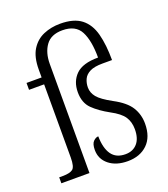

<svg xmlns="http://www.w3.org/2000/svg" viewBox="-140 -859 850 969"><g transform="rotate(-20 285.0 -374.5)"><path d="M380 10Q318 10 280 -20.5Q242 -51 242 -100Q242 -133 255.5 -146Q269 -159 282 -159Q283 -95 307 -61Q331 -27 381 -27Q421 -27 444.5 -53.5Q468 -80 468 -130Q468 -169 449.5 -197Q431 -225 380 -252Q327 -281 294 -313.5Q261 -346 261 -403Q261 -461 297.5 -497Q334 -533 417 -533Q417 -624 391 -674Q365 -724 294 -724Q233 -724 205 -685Q177 -646 177 -586V0H26V-32H46Q83 -32 99 -44Q115 -56 115 -106V-499H34V-536H115V-578Q115 -645 139.5 -684.5Q164 -724 205 -741.5Q246 -759 295 -759Q368 -759 408 -728Q448 -697 463.5 -638Q479 -579 479 -497H428Q384 -497 360 -485Q336 -473 326.5 -452.5Q317 -432 317 -408Q317 -380 336.5 -356Q356 -332 413 -301Q477 -267 501.5 -227.5Q526 -188 526 -139Q526 -67 486 -28.5Q446 10 380 10Z"/></g></svg>

Font: Noto Serif Hebrew SemiCondensed Light
Style: Regular
Weight: 300
Width: 4
Designer: Monotype Design Team
Foundry: Monotype Imaging Inc.
Version: Version 2.004; ttfautohint (v1.8.4.7-5d5b)